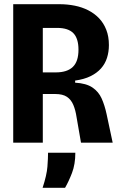

<svg xmlns="http://www.w3.org/2000/svg" viewBox="-20 -680 575 915"><path d="M43 0V-660H263Q301 -660 336 -653Q371 -646 400.5 -631Q430 -616 452 -593Q474 -570 486.5 -538Q499 -506 499 -465Q499 -433 490 -404.5Q481 -376 461.5 -354Q442 -332 411.5 -317Q381 -302 338 -296V-286Q391 -283 420.5 -263Q450 -243 464.5 -210.5Q479 -178 488 -136L517 0H366L345 -121Q340 -155 329.5 -180Q319 -205 299 -218.5Q279 -232 243 -232H184V0ZM184 -335H246Q300 -335 327 -361Q354 -387 354 -443Q354 -497 329.5 -522Q305 -547 252 -547H184ZM183 215Q203 154 206 114Q209 74 209 48H339Q339 103 323 144.5Q307 186 290 215Z"/></svg>

Font: Bricolage Grotesque 72pt SemiCondensed
Style: Bold
Weight: 700
Width: 4
Designer: Mathieu Triay
Foundry: Atelier Triay
Version: Version 1.001;gftools[0.9.33.dev8+g029e19f]